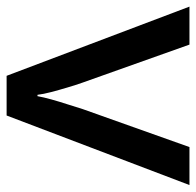

<svg xmlns="http://www.w3.org/2000/svg" viewBox="-26 -552 579 566"><g transform="rotate(90 263.0 -269.5)"><path d="M204 0 0 -539H112L224 -224Q231 -204 238.5 -179Q246 -154 252 -131Q258 -108 260 -91H264Q267 -108 273.5 -131.5Q280 -155 288 -179.5Q296 -204 302 -224L414 -539H526L321 0Z"/></g></svg>

Font: Noto Sans Armenian Medium
Style: Regular
Weight: 500
Designer: Monotype Design Team
Foundry: Monotype Imaging Inc.
Version: Version 2.007